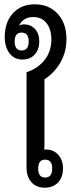

<svg xmlns="http://www.w3.org/2000/svg" viewBox="-20 -863 328 890"><path d="M187 7Q148 7 125.5 -18.5Q103 -44 103 -88V-528Q158 -547 188 -586.5Q218 -626 218 -680Q218 -728 195.5 -756Q173 -784 134 -784Q88 -784 68 -744Q78 -750 92 -750Q122 -750 142 -728.5Q162 -707 162 -672Q162 -634 141 -610.5Q120 -587 84 -587Q46 -587 24 -616Q2 -645 2 -692Q2 -760 40 -801.5Q78 -843 141 -843Q207 -843 247.5 -799Q288 -755 288 -682Q288 -623 261 -575Q234 -527 186 -495V-190Q186 -180 185 -170Q189 -170 193 -170Q228 -170 250 -145.5Q272 -121 272 -83Q272 -41 249 -17Q226 7 187 7ZM80 -629Q113 -629 113 -671Q113 -712 80 -712Q48 -712 48 -671Q48 -629 80 -629ZM189 -40Q222 -40 222 -82Q222 -123 189 -123Q157 -123 157 -82Q157 -40 189 -40Z"/></svg>

Font: Noto Sans Thai Looped UI Narrow
Style: Regular
Weight: 400
Width: 4
Designer: Cadson Demak Team
Foundry: Cadson Demak Co., Ltd.
Version: Version 1.000